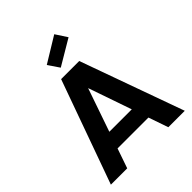

<svg xmlns="http://www.w3.org/2000/svg" viewBox="-253 -1077 1222 1222"><g transform="rotate(-45 358.0 -466.0)"><path d="M497 -133H219L173 0H26L277 -699H440L691 0H543ZM358 -537 257 -245H459ZM499 -854 327 -752 276 -827 448 -932Z"/></g></svg>

Font: SVN-Poppins SemiBold
Style: Regular
Weight: 600
Designer: Ninad Kale (Devanagari), Jonny Pinhorn (Latin)
Foundry: Indian Type Foundry
Version: Version 3.002 2017